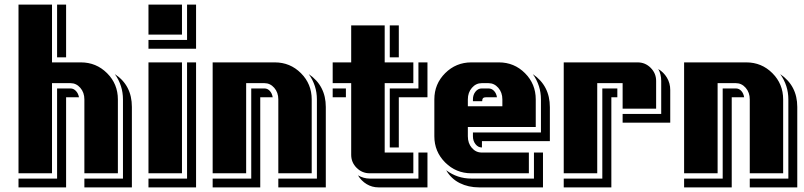

<svg xmlns="http://www.w3.org/2000/svg" viewBox="-20 -750 3480 831"><path d="M550.8 61H345.2V22.9H512.2V-319.8Q512.2 -379.9 477.1 -429.2Q550.8 -380.9 550.8 -287.1ZM490.2 0H345.2V-319.8Q345.2 -349.6 327.6 -369.9Q310.1 -390.1 285.2 -390.1H205.1V0H60.1V-730H205.1V-480H330.1Q396.5 -480 443.4 -433.3Q490.2 -386.7 490.2 -319.8ZM321.8 -329.1H266.1V61H60.1V22.9H227.1V-367.2H285.2Q298.3 -367.2 308.6 -356.4Q318.8 -345.7 321.8 -329.1ZM266.1 -502H227.1V-730H266.1Z M828.6 61H622.6V22.9H789.6V-480H828.6ZM828.6 -539.1H622.6V-577.1H789.6V-730H828.6ZM767.6 0H622.6V-480H767.6ZM767.6 -600.1H622.6V-730H767.6Z M1390.1 61H1184.6V22.9H1351.6V-319.8Q1351.6 -379.9 1316.4 -429.2Q1390.1 -378.9 1390.1 -287.1ZM1329.1 0H1184.6V-319.8Q1184.6 -349.6 1167 -369.9Q1149.4 -390.1 1124.5 -390.1H1045.4V0H900.4V-480H1169.4Q1235.8 -480 1282.5 -433.3Q1329.1 -386.7 1329.1 -319.8ZM1160.2 -329.1H1106.4V61H900.4V22.9H1067.4V-367.2H1124.5Q1138.2 -367.2 1147.9 -356.4Q1157.7 -345.7 1160.2 -329.1Z M1830.1 61H1618.2Q1590.3 61 1566.9 46.9Q1543.5 32.7 1529.3 8.8Q1553.7 22.9 1580.1 22.9H1791V-89.8H1830.1ZM1830.1 -329.1H1706.1V-111.8H1667V-367.2H1791V-480H1830.1ZM1769 0H1580.1Q1547.4 0 1523.7 -23.4Q1500 -46.9 1500 -80.1V-390.1H1419.9V-480H1500V-640.1H1645V-480H1769V-390.1H1645V-89.8H1769ZM1477.1 -329.1H1419.9V-367.2H1477.1ZM1706.1 -502H1667V-640.1H1706.1Z M2330.1 61H2053.2Q2007.3 61 1970 42.5Q1932.6 23.9 1911.1 -13.2Q1959.5 22.9 2020 22.9H2291V-89.8H2330.1ZM2359.9 -139.2H2065.9V-111.8H2064.9Q2049.3 -111.8 2038.1 -126Q2026.9 -140.1 2026.9 -160.2V-176.8H2321.3V-319.8Q2321.3 -379.9 2286.1 -429.2Q2359.9 -378.9 2359.9 -286.1ZM2269 0H2020Q1953.6 0 1906.7 -46.9Q1859.9 -93.8 1859.9 -160.2V-319.8Q1859.9 -386.7 1906.7 -433.3Q1953.6 -480 2020 -480H2139.2Q2205.6 -480 2252.2 -433.3Q2298.8 -386.7 2298.8 -319.8V-200.2H2004.9V-160.2Q2004.9 -129.9 2022.2 -109.9Q2039.6 -89.8 2064.9 -89.8H2269ZM2154.3 -290V-319.8Q2154.3 -349.6 2136.7 -369.9Q2119.1 -390.1 2094.2 -390.1H2064.9Q2040 -390.1 2022.5 -369.9Q2004.9 -349.6 2004.9 -319.8V-290ZM2130.9 -329.1H2084Q2074.7 -329.1 2070.8 -325.2Q2066.9 -321.3 2066.9 -312H2026.9V-319.8Q2026.9 -339.8 2038.1 -353.5Q2049.3 -367.2 2064.9 -367.2H2094.2Q2108.4 -367.2 2118.4 -356.4Q2128.4 -345.7 2130.9 -329.1Z M2880.9 -219.2H2674.8V-256.8H2841.8V-399.9Q2841.8 -429.2 2829.1 -451.2Q2852.5 -437.5 2866.7 -413.6Q2880.9 -389.6 2880.9 -360.8ZM2819.8 -279.8H2674.8V-390.1H2564.9V0H2419.9V-480H2739.7Q2772.9 -480 2796.4 -456.3Q2819.8 -432.6 2819.8 -399.9ZM2651.9 -329.1H2626V61H2419.9V22.9H2586.9V-367.2H2651.9Z M3430.7 61H3225.1V22.9H3392.1V-319.8Q3392.1 -379.9 3356.9 -429.2Q3430.7 -378.9 3430.7 -287.1ZM3369.6 0H3225.1V-319.8Q3225.1 -349.6 3207.5 -369.9Q3189.9 -390.1 3165 -390.1H3085.9V0H2940.9V-480H3210Q3276.4 -480 3323 -433.3Q3369.6 -386.7 3369.6 -319.8ZM3200.7 -329.1H3147V61H2940.9V22.9H3107.9V-367.2H3165Q3178.7 -367.2 3188.5 -356.4Q3198.2 -345.7 3200.7 -329.1Z"/></svg>

Font: Laconic
Style: Shadow
Weight: 900
Width: 6
Designer: Robby Woodard
Version: Version 1.000